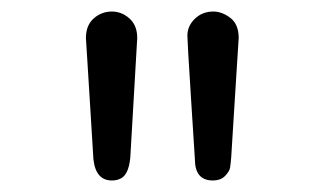

<svg xmlns="http://www.w3.org/2000/svg" viewBox="-20 -641 565 333"><path d="M129 -575Q129 -597 142.5 -609Q156 -621 174 -621Q191 -621 204.5 -609Q218 -597 218 -575L206 -368Q203 -335 186 -330Q181 -328 174 -328Q146 -328 142 -365Q140 -394 137 -446.5Q134 -499 131.5 -535.5Q129 -572 129 -575ZM305 -579Q305 -596 318 -608.5Q331 -621 350 -621Q365 -621 379.5 -610Q394 -599 394 -575Q394 -572 391.5 -536Q389 -500 386 -448.5Q383 -397 381 -368Q380 -356 379 -350Q378 -344 370.5 -336Q363 -328 349 -328Q318 -328 318 -365Q315 -412 311.5 -467Q308 -522 306.5 -548Q305 -574 305 -579Z"/></svg>

Font: CMU Typewriter Text
Style: Regular
Weight: 500
Monospace: yes
Version: Version 0.7.0